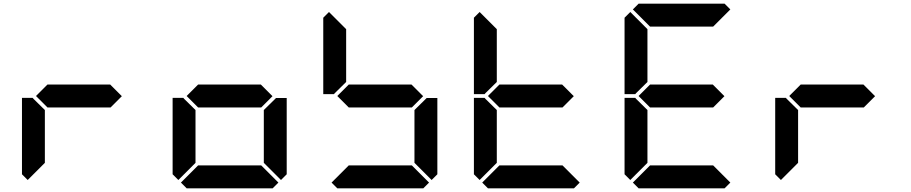

<svg xmlns="http://www.w3.org/2000/svg" viewBox="-20 -1020 4936 1040"><path d="M577 -562 640 -499 579 -438H237L175 -500L237 -562ZM130 -45 99 -76V-490H157L161 -485L223 -424V-138Z M1393 -562 1456 -499 1395 -438H1053L991 -500L1053 -562ZM946 -45 915 -76V-490H973L977 -485L1039 -424V-138ZM1471 -485 1475 -489H1533V-76L1502 -45L1409 -138V-424ZM1488 -31 1457 0H991L960 -31L1053 -124H1395Z M2209 -562 2272 -499 2211 -438H1869L1807 -500L1869 -562ZM1793 -515 1789 -510H1731V-924L1762 -955L1855 -862V-576ZM2287 -485 2291 -489H2349V-76L2318 -45L2225 -138V-424ZM2304 -31 2273 0H1807L1776 -31L1869 -124H2211Z M3025 -562 3088 -499 3027 -438H2685L2623 -500L2685 -562ZM2609 -515 2605 -510H2547V-924L2578 -955L2671 -862V-576ZM2578 -45 2547 -76V-490H2605L2609 -485L2671 -424V-138ZM3120 -31 3089 0H2623L2592 -31L2685 -124H3027Z M3841 -562 3904 -499 3843 -438H3501L3439 -500L3501 -562ZM3425 -515 3421 -510H3363V-924L3394 -955L3487 -862V-576ZM3394 -45 3363 -76V-490H3421L3425 -485L3487 -424V-138ZM3408 -969 3439 -1000H3905L3936 -969L3843 -876H3501ZM3936 -31 3905 0H3439L3408 -31L3501 -124H3843Z M4657 -562 4720 -499 4659 -438H4317L4255 -500L4317 -562ZM4210 -45 4179 -76V-490H4237L4241 -485L4303 -424V-138Z"/></svg>

Font: DSEG7 Classic
Style: Bold
Weight: 700
Designer: Keshikan(Twitter:@keshinomi_88pro)
Version: Version 0.46